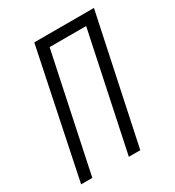

<svg xmlns="http://www.w3.org/2000/svg" viewBox="-137 -590 609 669"><g transform="rotate(-30 168.0 -255.0)"><path d="M-5 0 101 -510H341L233 0H187L286 -469H139L40 0Z"/></g></svg>

Font: Saira UltraCondensed Light
Style: Italic
Weight: 300
Width: 1
Italic angle: -12°
Designer: Hector Gatti with collaboration of the Omnibus-Type team
Foundry: Omnibus-Type
Version: Version 1.101